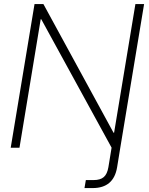

<svg xmlns="http://www.w3.org/2000/svg" viewBox="-20 -748 752 972"><path d="M407.7 204.1 414.6 163.6H454.1Q487.8 163.6 505.4 148.4Q522.9 133.3 528.8 98.1L544.9 -0.5L189 -650.4H186L78.6 0H34.2L154.8 -727.5H199.7L554.7 -76.2H557.6L665.5 -727.5H709.5L589.4 -2.9L572.8 99.1Q555.2 204.1 449.2 204.1Z"/></svg>

Font: Inter Display Extra Light
Style: Italic
Weight: 200
Italic angle: -9.39999°
Designer: Rasmus Andersson
Foundry: rsms
Version: Version 4.000;git-4fc901f